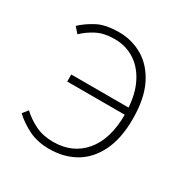

<svg xmlns="http://www.w3.org/2000/svg" viewBox="-133 -653 757 780"><g transform="rotate(30 246.0 -263.5)"><path d="M198 13Q143 13 101.5 -7.5Q60 -28 29 -57L49 -82Q78 -55 114 -37.5Q150 -20 198 -20Q288 -20 341.5 -83Q395 -146 395 -262Q395 -341 370.5 -395.5Q346 -450 303.5 -478.5Q261 -507 207 -507Q158 -507 124.5 -490Q91 -473 65 -448L42 -474Q68 -499 106.5 -519.5Q145 -540 209 -540Q269 -540 320 -510Q371 -480 401.5 -418.5Q432 -357 432 -262Q432 -170 401.5 -108.5Q371 -47 318.5 -17Q266 13 198 13ZM125 -261V-294H406V-261Z"/></g></svg>

Font: Noto Sans KR Thin
Style: Regular
Weight: 100
Designer: Ryoko NISHIZUKA 西塚涼子 (kana, bopomofo & ideographs); Paul D. Hunt (Latin, Greek & Cyrillic); Sandoll Communications 산돌커뮤니
Foundry: Adobe
Version: Version 2.004-H2;hotconv 1.0.118;makeotfexe 2.5.65603